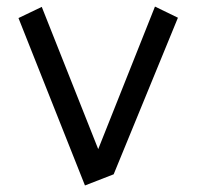

<svg xmlns="http://www.w3.org/2000/svg" viewBox="-20 -568 602 588"><path d="M240.2 0 36.6 -512.7 107.9 -546.9 280.8 -111.3 454.6 -547.9 524.9 -513.7 328.1 -34.2Z"/></svg>

Font: NovaMono
Style: Regular
Weight: 400
Monospace: yes
Version: Version 1.2